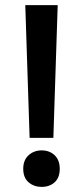

<svg xmlns="http://www.w3.org/2000/svg" viewBox="-20 -720 325 752"><path d="M189 -180H96L79 -700H206ZM143 12Q113 12 92 -6Q71 -24 71 -59Q71 -93 92 -112Q113 -131 143 -131Q174 -131 194 -112Q214 -93 214 -59Q214 -24 194 -6Q174 12 143 12Z"/></svg>

Font: AR One Sans SemiBold
Style: Regular
Weight: 600
Designer: Niteesh Yadav
Foundry: Niteesh Yadav
Version: Version 1.001;gftools[0.9.33]